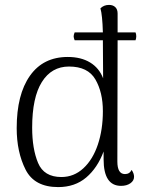

<svg xmlns="http://www.w3.org/2000/svg" viewBox="-20 -749 600 782"><path d="M459 -585 458 -91Q458 -40 489 -40Q508 -40 516 -57Q526 -43 526 -29Q526 -13 511 -2.5Q496 8 473 8Q402 8 402 -100V-132Q377 -65 331 -26Q285 13 217 13Q120 13 84 -58.5Q48 -130 48 -227Q48 -364 102 -440.5Q156 -517 256 -517Q310 -517 347 -494.5Q384 -472 400 -430L399 -585H284Q280 -595 280 -601Q280 -607 284 -617H399Q397 -688 389 -715Q403 -729 424 -729Q440 -729 449.5 -720Q459 -711 459 -694V-617H532Q535 -610 535 -601Q535 -593 532 -585ZM399 -296Q399 -373 368.5 -425.5Q338 -478 261 -478Q190 -478 150.5 -415Q111 -352 111 -229Q111 -143 135 -85.5Q159 -28 230 -28Q281 -28 319.5 -63.5Q358 -99 378.5 -160Q399 -221 399 -296Z"/></svg>

Font: Arima Madurai Light
Style: Regular
Weight: 300
Designer: Joana Correia and Natanael Gama
Foundry: NDISCOVER
Version: Version 1.020